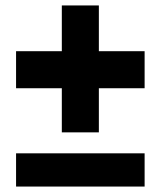

<svg xmlns="http://www.w3.org/2000/svg" viewBox="-20 -692 590 705"><path d="M39 -129H511V-7H39ZM511 -368H343V-206H207V-368H39V-504H207V-672H343V-504H511Z"/></svg>

Font: Ysabeau Heavy
Style: Regular
Weight: 800
Designer: Christian Thalmann (Catharsis Fonts)
Version: Version 0.003